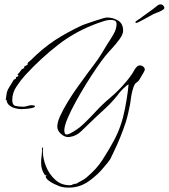

<svg xmlns="http://www.w3.org/2000/svg" viewBox="-20 -611 772 878"><path d="M295 247Q284 247 272.5 245.5Q261 244 250 240Q242 237 227.5 230Q213 223 201.5 214Q190 205 189 196L193 189L185 191V189Q168 165 168 134Q168 117 170.5 99.5Q173 82 172 65L173 64H176V66H177Q176 70 176 73.5Q176 77 176 81Q176 114 190.5 150Q205 186 232.5 211Q260 236 298 236L308 235Q317 229 329 229Q340 222 352 216Q364 210 374 202Q401 179 418 160Q435 141 449 119.5Q463 98 480 69Q504 29 518.5 -4.5Q533 -38 542.5 -74.5Q552 -111 559 -156Q565 -191 568 -225Q559 -221 554 -215Q544 -207 534.5 -196.5Q525 -186 517 -175Q490 -141 458 -112Q426 -83 395 -53Q375 -34 352 -11.5Q329 11 300 15L293 16Q275 16 258.5 1Q242 -14 242 -32Q242 -52 255.5 -81.5Q269 -111 290 -145.5Q311 -180 335 -213.5Q359 -247 380 -275.5Q401 -304 414 -321Q430 -342 443.5 -364Q457 -386 470 -408Q483 -427 498 -452.5Q513 -478 513 -501Q513 -513 505.5 -516.5Q498 -520 487 -520Q472 -520 456.5 -515Q441 -510 427 -505Q327 -469 247 -407Q167 -345 96 -268Q75 -245 55.5 -215.5Q36 -186 36 -154Q36 -130 51.5 -126.5Q67 -123 86 -123Q96 -123 106 -126.5Q116 -130 126 -130Q128 -130 134 -129Q140 -128 140 -125Q140 -120 126 -117Q112 -114 96.5 -113Q81 -112 77 -112Q65 -112 49.5 -116Q34 -120 22.5 -129.5Q11 -139 10 -154H6Q9 -174 10.5 -183.5Q12 -193 16.5 -202Q21 -211 32 -228Q35 -233 40 -241.5Q45 -250 52 -250V-249L53 -258L59 -261L61 -260Q64 -265 65 -265L60 -271Q67 -276 74 -287Q81 -298 91 -299L90 -306L106 -315V-317Q106 -324 111 -327.5Q116 -331 120 -335Q176 -391 231 -427Q286 -463 357 -496Q362 -498 378 -503.5Q394 -509 413.5 -515.5Q433 -522 448.5 -526.5Q464 -531 468 -531Q497 -531 520 -517Q543 -503 543 -471Q543 -454 526.5 -431.5Q510 -409 490.5 -388Q471 -367 460 -353Q446 -336 423 -302.5Q400 -269 374.5 -228Q349 -187 326 -145Q303 -103 288.5 -68.5Q274 -34 274 -14Q274 -9 276 -2.5Q278 4 285 4Q290 4 293.5 2Q297 0 301 -1Q335 -18 363 -45Q391 -72 416 -99Q448 -134 485 -165Q522 -196 553 -233Q569 -251 584 -273Q589 -281 594 -290Q599 -299 605 -305Q612 -312 620 -312Q628 -312 635 -306.5Q642 -301 642 -293V-290Q642 -289 636 -278.5Q630 -268 624 -258Q618 -248 617 -246Q613 -239 605.5 -234.5Q598 -230 595 -223Q592 -218 590 -211Q588 -204 586 -198Q582 -183 579.5 -167Q577 -151 575 -135Q571 -115 566.5 -95Q562 -75 556 -55Q532 19 498 88Q494 95 491 102.5Q488 110 484 117Q479 125 472 133.5Q465 142 458 150Q429 187 387 217Q345 247 295 247ZM604 -506Q599 -506 599 -510Q599 -512 605 -516Q611 -520 612 -521Q616 -523 619.5 -525.5Q623 -528 629 -533Q638 -540 652 -549.5Q666 -559 679 -569Q692 -579 698 -584Q706 -591 714 -591Q722 -591 727 -585Q732 -579 732 -575Q732 -567 701 -554Q697 -554 695 -552L685 -548L677 -544Q670 -540 658 -533.5Q646 -527 635 -521Q626 -516 616 -511Q606 -506 604 -506Z"/></svg>

Font: Qwitcher Grypen
Style: Regular
Weight: 400
Designer: Robert E. Leuschke
Foundry: Robert E. Leuschke
Version: Version 1.100; ttfautohint (v1.8.3)